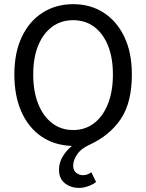

<svg xmlns="http://www.w3.org/2000/svg" viewBox="-20 -688 701 920"><path d="M359.4 212.4Q319.3 212.4 291 190.2Q262.7 168 262.7 125Q262.7 91.8 280.3 62.3Q297.9 32.7 324.7 11.2Q240.2 8.3 178.2 -34.2Q116.2 -76.7 82.5 -152.6Q48.8 -228.5 48.8 -331.1Q48.8 -436 84.7 -511.5Q120.6 -586.9 184.3 -627.4Q248 -668 330.6 -668Q413.6 -668 476.8 -627.2Q540 -586.4 575.9 -511.2Q611.8 -436 611.8 -331.1Q611.8 -196.3 558.6 -117.4Q505.4 -38.6 407.7 6.3Q367.7 24.4 349.1 52.5Q330.6 80.6 330.6 105.5Q330.6 128.9 345.2 140.1Q359.9 151.4 377 151.4Q389.2 151.4 398.9 147.7Q408.7 144 417.5 137.2L440.4 184.1Q425.8 195.8 402.8 204.1Q379.9 212.4 359.4 212.4ZM330.6 -64.9Q388.2 -64.9 430.9 -97.7Q473.6 -130.4 497.3 -190.2Q521 -250 521 -331.1Q521 -411.6 497.3 -470Q473.6 -528.3 430.9 -559.8Q388.2 -591.3 330.6 -591.3Q272.9 -591.3 230 -559.8Q187 -528.3 163.1 -470Q139.2 -411.6 139.2 -331.1Q139.2 -250 163.1 -190.2Q187 -130.4 230 -97.7Q272.9 -64.9 330.6 -64.9Z"/></svg>

Font: Varta Light Medium
Style: Regular
Weight: 500
Version: Version 1.004